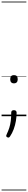

<svg xmlns="http://www.w3.org/2000/svg" viewBox="-20 -1468 353 2426"><path d="M156 -415Q133 -415 121 -428.5Q109 -442 109 -467Q109 -493 121 -506Q133 -519 156 -519Q180 -519 192 -506Q204 -493 204 -467Q204 -442 192 -428.5Q180 -415 156 -415ZM86 270Q76 270 67 263.5Q58 257 58 249Q58 245 60.5 240Q63 235 65 228Q85 186 97.5 146.5Q110 107 116 61Q122 15 122 -47Q122 -60 130.5 -68Q139 -76 155 -76Q174 -76 182 -67Q190 -58 190 -44Q190 5 181 59.5Q172 114 153 165Q134 216 107 255Q103 261 98 265.5Q93 270 86 270ZM0 928H313V938H0ZM0 -20H313V0H0ZM0 -505H313V-500H0ZM0 -1448H313V-1438H0Z"/></svg>

Font: Playwrite ID Guides
Style: Regular
Weight: 400
Designer: Veronika Burian, José Scaglione
Foundry: TypeTogether
Version: Version 1.003